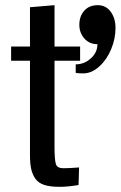

<svg xmlns="http://www.w3.org/2000/svg" viewBox="-20 -716 467 743"><path d="M23 0ZM286 -68 284 0Q243 7 210 7Q174 7 151 -0.5Q128 -8 116.5 -25Q105 -42 100.5 -63Q96 -84 96 -116V-481H23V-536H96V-688L191 -696V-536H290V-481H191V-149Q191 -96 196.5 -80.5Q202 -65 225 -65Q247 -65 286 -68ZM273 -467Q306 -467 331.5 -490Q357 -513 357 -545Q326 -545 306.5 -567Q287 -589 287 -620Q287 -653 306 -674.5Q325 -696 358 -696Q390 -696 408.5 -670.5Q427 -645 427 -608Q427 -567 410.5 -526.5Q394 -486 364.5 -459Q335 -432 302 -432Q280 -432 273 -434Z"/></svg>

Font: Myanmar Chatu
Style: Regular
Weight: 400
Designer: Danh Hong
Foundry: Google Inc.
Version: Version 2.00 November 20, 2015